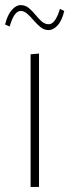

<svg xmlns="http://www.w3.org/2000/svg" viewBox="-32 -733 272 753"><path d="M88 0V-520L121 -523V0ZM203 -698 220 -690Q211 -652 194 -633.5Q177 -615 159 -615Q141 -615 127 -626.5Q113 -638 100.5 -652.5Q88 -667 75.5 -678.5Q63 -690 49 -690Q23 -690 6 -629L-12 -637Q-3 -674 14 -693.5Q31 -713 49 -713Q67 -713 81 -701.5Q95 -690 107 -675Q119 -660 131.5 -649Q144 -638 159 -638Q185 -638 203 -698Z"/></svg>

Font: Murecho ExtraLight
Style: Regular
Weight: 200
Designer: Neil Summerour
Foundry: Positype
Version: Version 1.010; ttfautohint (v1.8.3)